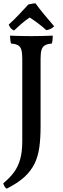

<svg xmlns="http://www.w3.org/2000/svg" viewBox="-20 -895 379 1164"><path d="M226 -127Q226 -57 218.5 -2.5Q211 52 190 96Q169 140 128.5 177.5Q88 215 20 249Q12 243 7 234.5Q2 226 0 216Q38 185 63.5 151Q89 117 102 71.5Q115 26 115 -38V-540Q115 -576 109 -594.5Q103 -613 88.5 -621Q74 -629 47 -631Q44 -640 42.5 -652.5Q41 -665 41 -679Q57 -678 78.5 -677.5Q100 -677 124 -676.5Q148 -676 170 -676Q205 -676 242 -677Q279 -678 300 -679Q300 -664 298.5 -652Q297 -640 294 -631Q268 -629 253 -620.5Q238 -612 232 -593.5Q226 -575 226 -540ZM65 -710Q53 -715 45 -724.5Q37 -734 33 -746Q63 -773 93.5 -805Q124 -837 152 -868Q166 -871 176.5 -873Q187 -875 195 -875Q219 -842 247.5 -807.5Q276 -773 308 -736Q301 -727 287.5 -720.5Q274 -714 261 -712Q238 -733 211.5 -753Q185 -773 160 -789Q133 -771 109.5 -750.5Q86 -730 65 -710Z"/></svg>

Font: Vollkorn Medium
Style: Regular
Weight: 500
Designer: Friedrich Althausen
Foundry: Friedrich Althausen
Version: Version 5.000